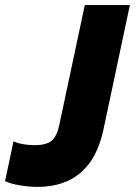

<svg xmlns="http://www.w3.org/2000/svg" viewBox="-64 -719 530 754"><path d="M-44 -8 -11 -164Q3 -157 25.5 -153Q48 -149 72 -149Q119 -149 139.5 -167Q160 -185 169 -229L269 -699H446L342 -209Q294 15 82 15Q48 15 9.5 8Q-29 1 -44 -8Z"/></svg>

Font: Prompt Bold
Style: Bold Italic
Weight: 700
Italic angle: -12°
Designer: Katatrad Team
Foundry: CadsonDemak
Version: Version 1.000